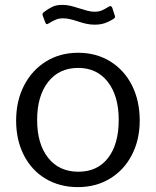

<svg xmlns="http://www.w3.org/2000/svg" viewBox="-20 -756 639 786"><path d="M46 -262Q46 -343 78.5 -406Q111 -469 168.5 -504.5Q226 -540 300 -540Q374 -540 431.5 -504.5Q489 -469 520.5 -406Q552 -343 552 -263Q552 -184 520 -122Q488 -60 430.5 -25Q373 10 299 10Q224 10 166.5 -24.5Q109 -59 77.5 -121Q46 -183 46 -262ZM466 -265Q466 -363 421.5 -420.5Q377 -478 300 -478Q222 -478 177 -420.5Q132 -363 132 -265Q132 -167 177 -110Q222 -53 301 -53Q379 -53 422.5 -109.5Q466 -166 466 -265ZM366 -655Q337 -655 297 -669Q261 -681 239 -681Q222 -681 211 -676.5Q200 -672 191 -667Q182 -662 179 -660Q174 -657 172 -657Q168 -657 165 -665L155 -692Q154 -694 154 -698Q154 -702 159 -706Q179 -721 195 -728.5Q211 -736 235 -736Q252 -736 267 -732.5Q282 -729 304 -722Q320 -717 336 -712.5Q352 -708 367 -708Q384 -708 396 -713Q408 -718 424 -728Q429 -731 432 -731Q437 -731 440 -723L450 -692Q451 -690 451 -687Q451 -682 442 -677Q426 -667 408.5 -661Q391 -655 366 -655Z"/></svg>

Font: n
Style: Regular
Weight: 400
Designer: Pablo Impallari, Rodrigo Fuenzalida
Foundry: Impallari Type
Version: Version 1.002; ttfautohint (v1.5)